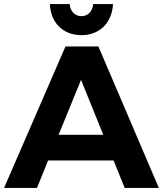

<svg xmlns="http://www.w3.org/2000/svg" viewBox="-23 -930 806 950"><path d="M380 -756C469 -756 532 -817 536 -910H438C435 -874 412 -850 380 -850C348 -850 324 -874 322 -910H224C227 -817 290 -756 380 -756ZM594 0H763L464 -700H301L-3 0H160L215 -136H539ZM267 -263 378 -535 488 -263Z"/></svg>

Font: Juman SemiBold
Style: Regular
Weight: 600
Designer: Bandar Raffah (Arabic) Julieta Ulanovsky (Latin)
Foundry: Caramella
Version: Version 5.022;PS 005.022;hotconv 1.0.88;makeotf.lib2.5.64775